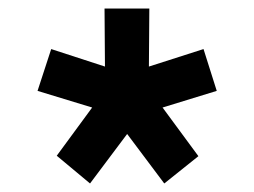

<svg xmlns="http://www.w3.org/2000/svg" viewBox="-20 -597 596 450"><path d="M329 -441 457 -482 488 -384 361 -345 445 -231 365 -167 278 -283 191 -167 113 -232 196 -345 68 -384 100 -482 226 -441 225 -577H330Z"/></svg>

Font: SUIT
Style: Bold
Weight: 700
Designer: Sunn Youn; Korean Glyphs from Source Han Sans (Sandoll Communications; Soo-young Jang, Joo-yeon Kang)
Foundry: Sunn
Version: Version 1.150